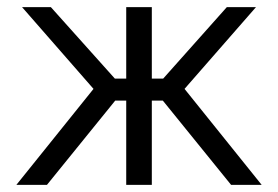

<svg xmlns="http://www.w3.org/2000/svg" viewBox="-20 -520 782 540"><path d="M335 -500V-299H303L123 -500H42L243 -270L26 0H112L304 -237H335V0H407V-237H438L630 0H716L499 -270L700 -500H618L439 -299H407V-500Z"/></svg>

Font: LT Wave Alt Light
Style: Regular
Weight: 300
Designer: Daniel Lyons
Version: Version 2.5 (Glyphs App)